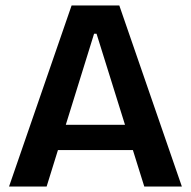

<svg xmlns="http://www.w3.org/2000/svg" viewBox="-20 -680 696 700"><path d="M13 0 241 -660H415L643 0H506L332 -557H323L150 0ZM132 -133V-225H540V-133Z"/></svg>

Font: Bricolage Grotesque 60pt SemiBold
Style: Regular
Weight: 600
Version: Version 1.001;gftools[0.9.33.dev8+g029e19f]